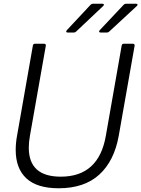

<svg xmlns="http://www.w3.org/2000/svg" viewBox="-20 -997 756 1027"><path d="M64 -195Q64 -232 71 -270L156 -754Q158 -763 167 -763H216Q221 -763 223.5 -760Q226 -757 225 -752L140 -270Q134 -236 134 -207Q134 -52 305 -52Q508 -52 546 -270L631 -754Q633 -763 642 -763H691Q696 -763 698.5 -760Q701 -757 700 -752L615 -270Q591 -136 511 -63Q431 10 294 10Q178 10 121 -43Q64 -96 64 -195ZM342 -823Q336 -823 334.5 -826.5Q333 -830 337 -835L465 -972Q470 -977 477 -977H527Q534 -977 535.5 -973.5Q537 -970 532 -965L387 -828Q382 -823 375 -823ZM518 -823Q512 -823 510.5 -826.5Q509 -830 513 -835L642 -972Q647 -977 654 -977H707Q714 -977 715.5 -973.5Q717 -970 712 -965L564 -828Q559 -823 552 -823Z"/></svg>

Font: Open Sauce Two Light Italic
Style: Regular
Weight: 300
Italic angle: -10°
Designer: Alfredo Marco Pradil
Foundry: Creative Sauce Fz LLC
Version: Version 1.477